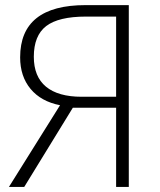

<svg xmlns="http://www.w3.org/2000/svg" viewBox="-20 -734 627 754"><path d="M15.1 0 215.8 -320.8Q141.1 -335.4 100.1 -384.8Q59.1 -434.1 59.1 -508.8Q59.1 -713.9 315.9 -713.9H485.8V0H436V-311H266.1L75.2 0ZM112.8 -511.2Q112.8 -433.1 160.6 -393.6Q208.5 -354 300.8 -354H436V-668.9H317.9Q210 -668.9 161.4 -631.6Q112.8 -594.2 112.8 -511.2Z"/></svg>

Font: Open Sans Light
Style: Regular
Weight: 300
Foundry: Ascender Corporation
Version: Version 1.10